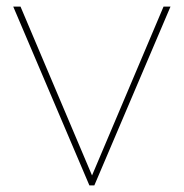

<svg xmlns="http://www.w3.org/2000/svg" viewBox="-20 -560 555 580"><path d="M20 -540H42L258 -30L474 -540H495L265 0H250Z"/></svg>

Font: SVN-Poppins Thin
Style: Regular
Weight: 100
Designer: Ninad Kale (Devanagari), Jonny Pinhorn (Latin)
Foundry: Indian Type Foundry
Version: Version 3.002 2017